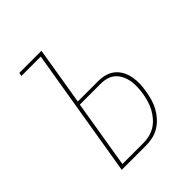

<svg xmlns="http://www.w3.org/2000/svg" viewBox="-200 -868 1001 1001"><g transform="rotate(-45 300.0 -367.5)"><path d="M123 0 242 -716H99L103 -735H266L213 -414H364Q390 -414 414.5 -407Q439 -400 457.5 -384.5Q476 -369 487.5 -347Q499 -325 503.5 -300Q508 -275 507 -249Q506 -223 501 -196Q497 -172 490 -147.5Q483 -123 470.5 -100.5Q458 -78 440 -58Q422 -38 399.5 -24.5Q377 -11 352 -5.5Q327 0 302 0ZM302 -19Q325 -19 347.5 -24.5Q370 -30 390 -42.5Q410 -55 426 -73.5Q442 -92 453 -112.5Q464 -133 470.5 -155Q477 -177 481 -199Q485 -223 486 -246Q487 -269 483.5 -291Q480 -313 470.5 -333Q461 -353 445.5 -367.5Q430 -382 408.5 -388.5Q387 -395 364 -395H209L147 -19Z"/></g></svg>

Font: Iosevka SS04 Th Ex Obl
Style: Regular
Weight: 100
Width: 7
Italic angle: -9°
Monospace: yes
Designer: Belleve Invis
Foundry: Belleve Invis
Version: Version 19.0.0; ttfautohint (v1.8.4)